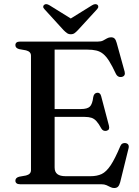

<svg xmlns="http://www.w3.org/2000/svg" viewBox="-20 -904 684 942"><path d="M204.5 -369H377Q408.5 -369 421 -381.2Q433.5 -393.5 437.5 -428Q439.5 -438 444.2 -443Q449 -448 456.5 -449Q472 -450.5 476.5 -431.5L514.5 -287.5Q517 -277 514.5 -271Q512 -265 503.5 -262.5Q495.5 -260.5 488.8 -263Q482 -265.5 477.5 -273Q464.5 -297 453.5 -309.2Q442.5 -321.5 429 -326Q415.5 -330.5 395 -330.5H204.5ZM55.5 -682.5Q55.5 -691 61.2 -695.5Q67 -700 79 -700H460.5Q476 -700 486 -705.2Q496 -710.5 505 -715.8Q514 -721 525 -721Q536 -721 542.2 -714.8Q548.5 -708.5 552.5 -693.5L591.5 -552.5Q594 -543 591 -536.2Q588 -529.5 579 -527Q569.5 -524.5 561.5 -528.2Q553.5 -532 548.5 -542Q530.5 -580.5 515.8 -604Q501 -627.5 485.8 -639.8Q470.5 -652 452.2 -656.2Q434 -660.5 409.5 -660.5H248V-82.5Q248 -60.5 261.2 -50Q274.5 -39.5 302.5 -39.5H424Q456 -39.5 478.8 -50.2Q501.5 -61 522.8 -92.8Q544 -124.5 570.5 -187.5Q574.5 -196.5 581 -199.8Q587.5 -203 595.5 -202Q605.5 -200.5 609.5 -193.8Q613.5 -187 610.5 -175.5L569.5 -9.5Q565.5 5 559 11.8Q552.5 18.5 540 18.5Q530.5 18.5 521.5 13.8Q512.5 9 502.2 4.5Q492 0 477 0H79Q67 0 61.2 -4.8Q55.5 -9.5 55.5 -17.5Q55.5 -32 74 -37L107.5 -43Q119.5 -46 125.8 -52.5Q132 -59 132 -69.5V-630.5Q132 -641 125.8 -647.5Q119.5 -654 107.5 -657L74 -663Q55.5 -668 55.5 -682.5ZM347 -801 223 -878Q206.5 -888 197 -880.5Q192.5 -877.5 192 -871.5Q191.5 -865.5 198.5 -858.5L291.5 -756.5Q301 -747 308.8 -741.5Q316.5 -736 327.5 -736Q338.5 -736 346 -741.5Q353.5 -747 362.5 -756.5L456 -858.5Q462.5 -865.5 462.2 -871.5Q462 -877.5 458 -880.5Q448 -888 431.5 -878L307.5 -801Z"/></svg>

Font: Fraunces 20pt
Style: Regular
Weight: 400
Version: Version 1.000;[b76b70a41]